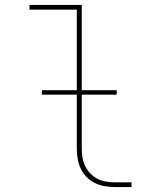

<svg xmlns="http://www.w3.org/2000/svg" viewBox="-20 -755 640 775"><path d="M444 0Q424 0 403 -3.5Q382 -7 363.5 -16Q345 -25 330 -40Q315 -55 306 -74Q297 -93 293.5 -113.5Q290 -134 290 -155V-716H99V-735H310V-155Q310 -137 313 -119Q316 -101 324 -84.5Q332 -68 345 -54.5Q358 -41 374 -33Q390 -25 408 -22Q426 -19 444 -19H511V0ZM149 -373V-391H451V-373Z"/></svg>

Font: Iosevka SS04 Thin Extended
Style: Regular
Weight: 100
Width: 7
Monospace: yes
Designer: Belleve Invis
Foundry: Belleve Invis
Version: Version 19.0.0; ttfautohint (v1.8.4)